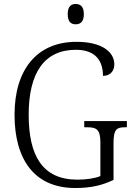

<svg xmlns="http://www.w3.org/2000/svg" viewBox="-20 -934 671 964"><path d="M360 -812C383 -812 401 -824 401 -863C401 -902 383 -914 360 -914C337 -914 320 -902 320 -863C320 -824 337 -812 360 -812ZM358 10C435 10 493 -3 550 -31V-217C550 -286 567 -295 608 -295H617V-326H403V-295H417C463 -295 484 -286 484 -219V-50C456 -38 412 -32 369 -32C193 -32 124 -152 124 -358C124 -569 203 -684 361 -684C464 -684 497 -624 497 -553C530 -553 554 -574 554 -611C554 -671 495 -724 364 -724C165 -724 53 -584 53 -358C53 -134 152 10 358 10Z"/></svg>

Font: Noto Serif Devanagari SemiCondensed Light
Style: Regular
Weight: 300
Width: 4
Designer: Universal Thirst, Indian Type Foundry and the Monotype Design Team
Foundry: Monotype Imaging Inc.
Version: Version 2.004